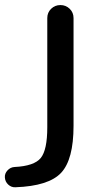

<svg xmlns="http://www.w3.org/2000/svg" viewBox="-48 -540 425 778"><path d="M14.6 218.8Q-2 219.7 -14.6 208Q-27.3 196.3 -28.3 178.7Q-29.3 163.1 -17.6 150.4Q-5.9 137.7 10.7 136.7Q90.8 132.8 117.2 100.1Q143.6 67.4 143.6 -24.4V-466.8Q143.6 -489.3 159.2 -504.4Q174.8 -519.5 196.8 -519.5Q218.8 -519.5 234.4 -504.4Q250 -489.3 250 -466.8V-30.3Q250 106.4 199.7 160.2Q149.4 213.9 14.6 218.8Z"/></svg>

Font: Rounded Mgen+ 2p medium
Style: Regular
Weight: 500
Designer: [Source Han Sans]
Ryoko NISHIZUKA  (kana & ideographs); Paul D. Hunt (Latin, Greek & Cyrillic); Wenlong ZHANG  (bopomofo
Version: Version 1.059.20150602